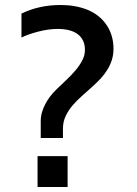

<svg xmlns="http://www.w3.org/2000/svg" viewBox="-20 -744 545 764"><path d="M129.4 0V-122.6H249V0ZM142.1 -194.8V-262.7Q142.1 -280.3 147 -297.1Q151.9 -314 160.2 -329.8Q168.5 -345.7 179.7 -360.4Q190.9 -375 204.1 -387.7Q222.7 -405.8 242.9 -424.8Q263.2 -443.8 280 -463.6Q296.9 -483.4 307.6 -504.2Q318.4 -524.9 317.9 -546.4Q317.9 -567.4 310.1 -583Q302.2 -598.6 288.1 -608.9Q273.9 -619.1 253.9 -624Q233.9 -628.9 210 -628.9Q172.4 -628.9 129.9 -617.7Q89.8 -606.9 65.4 -594.7V-689.9Q135.3 -724.1 221.2 -724.1Q279.8 -724.1 326.7 -705.6Q350.1 -696.3 369.4 -681.4Q388.7 -666.5 402.6 -646.7Q416.5 -627 424.1 -602.5Q431.6 -578.1 431.6 -549.8Q431.6 -526.4 425.3 -506.1Q418.9 -485.8 408 -467.8Q397 -449.7 382.6 -433.8Q368.2 -418 352.5 -403.8Q331.1 -383.8 309.3 -365Q287.6 -346.2 270 -325.9Q252.4 -305.7 241.5 -282.7Q230.5 -259.8 230.5 -232.4V-194.8Z"/></svg>

Font: Ride Light
Style: Bold
Weight: 600
Version: Version 3.000